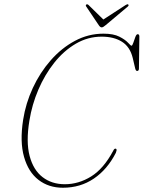

<svg xmlns="http://www.w3.org/2000/svg" viewBox="-20 -870 674 901"><path d="M525 -171.5Q528 -169 527 -163.8Q526 -158.5 523.5 -152.5Q483.5 -74.5 420.2 -31.8Q357 11 275 11Q208.5 11 160.8 -25.8Q113 -62.5 92.8 -133.8Q72.5 -205 88.5 -307.5Q100.5 -385 134 -457.2Q167.5 -529.5 218 -587Q268.5 -644.5 331.5 -678.2Q394.5 -712 465.5 -712Q512.5 -712 540 -698Q567.5 -684 580.5 -669.8Q593.5 -655.5 597 -655.5Q601 -655.5 605.5 -669Q610 -682.5 615 -696Q620 -709.5 626 -709.5Q634 -709.5 634 -698.5L632 -548.5Q632 -537.5 624 -537Q617.5 -536.5 614.5 -548.5L603 -597.5Q590.5 -650 552.5 -674Q514.5 -698 457 -698Q392.5 -698 336 -665Q279.5 -632 234.8 -575.8Q190 -519.5 160 -449.2Q130 -379 118 -304Q101.5 -204.5 119 -138.2Q136.5 -72 179.8 -38.8Q223 -5.5 284 -5.5Q349 -5.5 407.8 -42Q466.5 -78.5 511 -162Q517.5 -176 525 -171.5ZM476.5 -752.5Q464 -741.5 457.5 -741.5Q450 -741.5 443 -752.5L384.5 -839.5Q380.5 -845.5 385.5 -849Q390.5 -851.5 396 -846L465 -778.5L569 -846Q578 -852 581.5 -849Q586 -845 580 -839.5Z"/></svg>

Font: Fraunces 144pt Soft Thin
Style: Italic
Weight: 100
Italic angle: -16°
Version: Version 1.000;[0bf87f6ff]